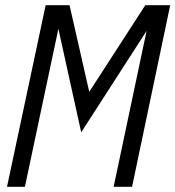

<svg xmlns="http://www.w3.org/2000/svg" viewBox="-20 -720 676 740"><path d="M7 0 156 -700H248L324 -366L540 -700H636L489 0H418L545 -601L293 -210L205 -609L76 0Z"/></svg>

Font: Red Hat Mono
Style: Italic
Weight: 300
Italic angle: -12°
Monospace: yes
Designer: Pentagram, MCKL
Foundry: Pentagram, MCKL
Version: Version 1.023